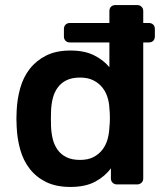

<svg xmlns="http://www.w3.org/2000/svg" viewBox="-20 -730 653 760"><path d="M259 10Q202 10 162.5 -9.5Q123 -29 97.5 -62Q72 -95 60 -138Q48 -181 46 -228Q45 -246 45 -260.5Q45 -275 46 -293Q48 -338 60 -381Q72 -424 97.5 -457Q123 -490 162.5 -510Q202 -530 259 -530Q314 -530 351.5 -511.5Q389 -493 413 -464V-562H257Q246 -562 239.5 -568.5Q233 -575 233 -586V-615Q233 -626 239.5 -632.5Q246 -639 257 -639H413V-686Q413 -697 419.5 -703.5Q426 -710 437 -710H523Q533 -710 540 -703.5Q547 -697 547 -686V-639H569Q580 -639 586.5 -632.5Q593 -626 593 -615V-586Q593 -575 586.5 -568.5Q580 -562 569 -562H547V-24Q547 -13 540 -6.5Q533 0 523 0H443Q433 0 426 -6.5Q419 -13 419 -24V-64Q396 -32 357 -11Q318 10 259 10ZM297 -97Q328 -97 349.5 -108Q371 -119 385 -137Q399 -155 405.5 -178Q412 -201 413 -225Q415 -243 415 -263.5Q415 -284 413 -302Q412 -325 405 -346.5Q398 -368 384 -385Q370 -402 348.5 -412.5Q327 -423 297 -423Q265 -423 243.5 -412.5Q222 -402 208.5 -383.5Q195 -365 189 -341Q183 -317 182 -290Q181 -260 182 -230Q183 -203 189 -179Q195 -155 208.5 -136.5Q222 -118 243.5 -107.5Q265 -97 297 -97Z"/></svg>

Font: Fz Rubik Med
Style: Regular
Weight: 500
Designer: Hubert and Fischer
Foundry: Hubert and Fischer
Version: Vit hóa bi FontZin.com